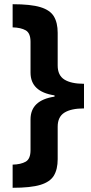

<svg xmlns="http://www.w3.org/2000/svg" viewBox="-20 -734 434 912"><path d="M40 48Q79 47 102 34Q125 21 125 -21V-167Q125 -258 239 -275V-281Q125 -298 125 -389V-535Q125 -577 102 -590Q79 -603 40 -604V-714Q126 -714 172 -700Q218 -686 236 -656Q254 -626 254 -578V-423Q254 -376 286 -356Q318 -336 379 -336V-219Q318 -219 286 -199Q254 -179 254 -132V22Q254 70 236 100Q218 130 172 144Q126 158 40 158Z"/></svg>

Font: Noto Sans Ol Chiki
Style: Regular
Weight: 400
Designer: Monotype Design Team, Lewis McGuffie
Foundry: Monotype Imaging Inc.
Version: Version 2.003